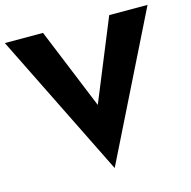

<svg xmlns="http://www.w3.org/2000/svg" viewBox="-109 -807 953 958"><g transform="rotate(-15 367.5 -328.0)"><path d="M367 -282 538 -700H736L367 44L-1 -700H196Z"/></g></svg>

Font: Jost*
Style: Bold
Weight: 700
Version: Version 3.7